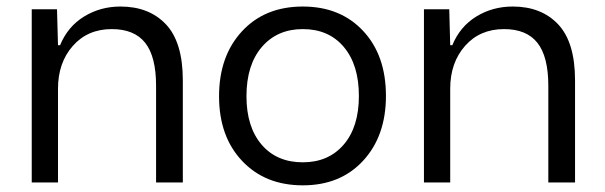

<svg xmlns="http://www.w3.org/2000/svg" viewBox="-20 -553 1834 582"><path d="M76.2 0V-524.9H152.8L155.8 -416H162.1Q185.5 -472.7 234.9 -502.9Q284.2 -533.2 345.2 -533.2Q432.1 -533.2 483.2 -479Q534.2 -424.8 534.2 -309.1V0H453.1V-293Q453.1 -381.3 420.2 -423.1Q387.2 -464.8 318.8 -464.8Q245.6 -464.8 200.7 -413.8Q155.8 -362.8 155.8 -284.2V0Z M644 -261.2Q644 -382.8 713.4 -458Q782.7 -533.2 897.9 -533.2Q1011.7 -533.2 1080.8 -459.2Q1149.9 -385.3 1149.9 -262.2Q1149.9 -141.1 1081.1 -66.2Q1012.2 8.8 897.9 8.8Q783.7 8.8 713.9 -65.2Q644 -139.2 644 -261.2ZM727.1 -261.2Q727.1 -168.5 772.9 -114.7Q818.8 -61 897.9 -61Q975.6 -61 1021.7 -114.5Q1067.9 -168 1067.9 -262.2Q1067.9 -356.4 1022.2 -410.6Q976.6 -464.8 897.9 -464.8Q820.3 -464.8 773.7 -410.6Q727.1 -356.4 727.1 -261.2Z M1265.1 0V-524.9H1341.8L1344.7 -416H1351.1Q1374.5 -472.7 1423.8 -502.9Q1473.1 -533.2 1534.2 -533.2Q1621.1 -533.2 1672.1 -479Q1723.1 -424.8 1723.1 -309.1V0H1642.1V-293Q1642.1 -381.3 1609.1 -423.1Q1576.2 -464.8 1507.8 -464.8Q1434.6 -464.8 1389.6 -413.8Q1344.7 -362.8 1344.7 -284.2V0Z"/></svg>

Font: Lumene Sans
Style: Regular
Weight: 400
Designer: Deni Anggara
Version: Version 1.003;Glyphs 3.1.2 (3151)